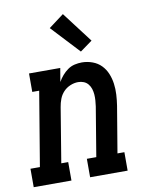

<svg xmlns="http://www.w3.org/2000/svg" viewBox="-109 -840 695 902"><g transform="rotate(-10 239.0 -388.5)"><path d="M-22 0V-88H23L82 -442H49V-530H198L187 -465Q196 -481 208 -495Q220 -509 235 -519.5Q250 -530 267.5 -534Q285 -538 302 -538Q328 -538 352.5 -529Q377 -520 394 -502.5Q411 -485 420.5 -462Q430 -439 433.5 -413.5Q437 -388 435.5 -361.5Q434 -335 430 -309L393 -88H426V0H247V-88H292L331 -323Q333 -337 334 -351.5Q335 -366 334 -379.5Q333 -393 329 -406Q325 -419 316.5 -429.5Q308 -440 295.5 -445Q283 -450 269 -450Q250 -450 231 -442Q212 -434 198.5 -419.5Q185 -405 178 -386.5Q171 -368 168 -349L125 -88H158V0ZM307 -589 182 -723 254 -777 365 -631Z"/></g></svg>

Font: Iosevka Curly Slab SmBdObl
Style: Regular
Weight: 600
Italic angle: -9°
Monospace: yes
Designer: Belleve Invis
Foundry: Belleve Invis
Version: Version 11.0.0; ttfautohint (v1.8.3)